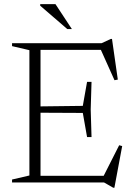

<svg xmlns="http://www.w3.org/2000/svg" viewBox="-20 -878 641 924"><path d="M38 0V-14L121.5 -33.5V-636.5L38 -656V-670H468.5L513 -690.5H519L547 -495L531 -492L465.5 -638H175V-366L378.5 -368.5L399 -484H420.5L416.5 -351L420.5 -218.5H399L378.5 -334.5L175 -335.5V-32H479L553.5 -179L568 -175L530.5 25.5H525L480.5 0ZM326 -738H304L173.5 -850.5V-858H247Z"/></svg>

Font: Newsreader Text Light
Style: Regular
Weight: 300
Designer: Hugues Gentile
Foundry: Production Type
Version: Version 1.001